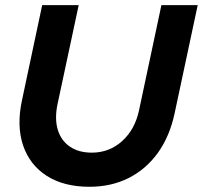

<svg xmlns="http://www.w3.org/2000/svg" viewBox="-20 -720 792 750"><path d="M329.4 9.6Q229.6 9.6 162.9 -32.9Q96.3 -75.4 70.3 -151.8Q44.4 -228.2 65.8 -328L144.8 -700H287.4L204.9 -314Q192.8 -256.9 205.5 -214Q218.2 -171.1 252.7 -147.4Q287.2 -123.7 338.9 -123.7Q407.1 -123.7 457.4 -169.2Q507.7 -214.8 523.5 -290.9L610.5 -700H752.3L662.2 -277.8Q642.9 -187.3 596.8 -123.1Q550.6 -59 482.7 -24.7Q414.7 9.6 329.4 9.6Z"/></svg>

Font: Red Hat Display
Style: Italic
Weight: 300
Italic angle: -12°
Designer: Pentagram, MCKL
Foundry: Pentagram, MCKL
Version: Version 1.023